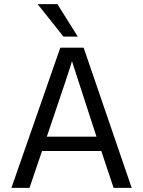

<svg xmlns="http://www.w3.org/2000/svg" viewBox="-20 -903 688 923"><path d="M354 -727H285L161 -883H256ZM205 -246H444L431 -285L326 -609Q314 -566 218 -284ZM526 0 467 -177H182L122 0H35L270 -674H382L613 0Z"/></svg>

Font: Hind
Style: Regular
Weight: 400
Designer: Manushi Parikh, Satya Rajpurohit
Foundry: Indian Type Foundry
Version: Version 2.000;PS 1.0;hotconv 1.0.79;makeotf.lib2.5.61930